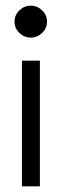

<svg xmlns="http://www.w3.org/2000/svg" viewBox="-20 -664 219 674"><path d="M128 -548.5Q111 -532 88 -532Q65 -532 48 -548.5Q31 -565 31 -588Q31 -611 48 -627.5Q65 -644 88 -644Q111 -644 128 -627.5Q145 -611 145 -588Q145 -565 128 -548.5ZM120 -10H57V-451H120Z"/></svg>

Font: Charger Pro
Style: Lit
Weight: 300
Designer: Jasper
Foundry: Cannot Into Space Fonts
Version: Version 1.09